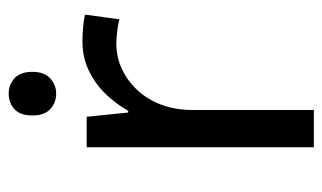

<svg xmlns="http://www.w3.org/2000/svg" viewBox="-174 -586 760 453"><g transform="rotate(-90 206.5 -360.0)"><path d="M212 -720Q232 -720 247.5 -706.5Q263 -693 263 -664Q263 -636 247.5 -622Q232 -608 212 -608Q190 -608 175 -622Q160 -636 160 -664Q160 -693 175 -706.5Q190 -720 212 -720ZM335 -546Q350 -546 367.5 -544.5Q385 -543 398 -540L387 -459Q374 -462 358.5 -464Q343 -466 329 -466Q298 -466 270 -453Q242 -440 220 -416.5Q198 -393 185.5 -360Q173 -327 173 -286V0H85V-536H157L167 -438H171Q188 -468 212 -492.5Q236 -517 267 -531.5Q298 -546 335 -546Z"/></g></svg>

Font: malayalam115
Style: Regular
Weight: 400
Designer: Jelle Bosma - Monotype Design Team
Foundry: Monotype Imaging Inc.
Version: Version 2.103